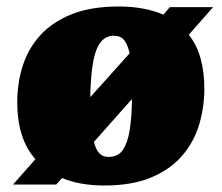

<svg xmlns="http://www.w3.org/2000/svg" viewBox="-20 -554 682 591"><path d="M20 14 89 -64Q60 -97 46.5 -141Q33 -185 33 -238Q33 -298 50 -351.5Q67 -405 104.5 -446Q142 -487 201.5 -510.5Q261 -534 345 -534Q386 -534 420.5 -527.5Q455 -521 483 -509L503 -532H636L561 -447Q586 -416 597.5 -374Q609 -332 609 -281Q609 -224 593 -170.5Q577 -117 541 -75Q505 -33 446 -8Q387 17 301 17Q263 17 230 11Q197 5 171 -6L153 14ZM314 -71Q344 -71 358.5 -93Q373 -115 379 -152.5Q385 -190 386 -235Q386 -239 386 -242.5Q386 -246 386 -249L269 -117Q275 -94 285.5 -82.5Q296 -71 314 -71ZM258 -255 379 -390Q373 -416 362.5 -430Q352 -444 330 -444Q315 -444 302.5 -436Q290 -428 280.5 -409Q271 -390 265.5 -356Q260 -322 258 -268Q258 -265 258 -262Q258 -259 258 -255Z"/></svg>

Font: Literata 18pt Black
Style: Italic
Weight: 900
Italic angle: -2°
Designer: Latin by Veronika Burian and Jose Scaglione. Greek by Irene Vlachou. Cyrillic by Vera Evstafieva
Foundry: TypeTogether
Version: Version 3.103;gftools[0.9.29]